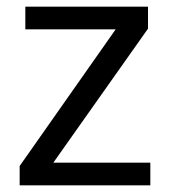

<svg xmlns="http://www.w3.org/2000/svg" viewBox="-20 -556 510 576"><path d="M431 0H39V-58L327 -468H56V-536H424V-470L140 -68H431Z"/></svg>

Font: Noto Sans Marchen
Style: Regular
Weight: 400
Designer: Monotype Design Team
Foundry: Monotype Imaging Inc.
Version: Version 2.003; ttfautohint (v1.8.4.7-5d5b)